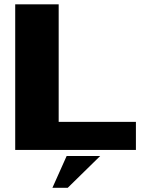

<svg xmlns="http://www.w3.org/2000/svg" viewBox="-20 -695 698 890"><path d="M50.5 -675H252V-130H610V0H50.5ZM444.5 28 294 175.5H223L289 28Z"/></svg>

Font: Anybody Wide
Style: Bold
Weight: 700
Width: 7
Designer: Tyler Finck
Foundry: Etcetera Type Company
Version: Version 1.000; ttfautohint (v1.8)